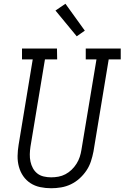

<svg xmlns="http://www.w3.org/2000/svg" viewBox="-20 -993 662 1021"><path d="M252 8Q222 8 193.5 2Q165 -4 142 -19Q119 -34 103.5 -56.5Q88 -79 80.5 -106.5Q73 -134 73.5 -163.5Q74 -193 79 -223L154 -677H97V-735H283L284 -677H219L142 -213Q139 -193 138.5 -173Q138 -153 142 -134Q146 -115 155 -98.5Q164 -82 178.5 -70.5Q193 -59 212.5 -54.5Q232 -50 252 -50Q271 -50 290.5 -53.5Q310 -57 328 -66.5Q346 -76 361 -90.5Q376 -105 387 -122.5Q398 -140 404 -158.5Q410 -177 413 -196L493 -677H436V-735H622V-677H558L477 -187Q472 -161 463.5 -135Q455 -109 439.5 -86Q424 -63 403 -44Q382 -25 357 -13Q332 -1 305 3.5Q278 8 252 8ZM388 -800 275 -937 328 -973 431 -830Z"/></svg>

Font: Iosevka HT Light Extended
Style: Italic
Weight: 300
Width: 7
Italic angle: -9°
Monospace: yes
Designer: Belleve Invis
Foundry: Belleve Invis
Version: Version 32.3.0; ttfautohint (v1.8.4)